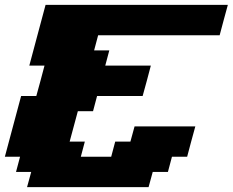

<svg xmlns="http://www.w3.org/2000/svg" viewBox="-20 -645 957 790"><path d="M91.3 125H591.3L608.4 62.5H670.9L687.5 0H750Q755.4 -21 766.6 -62.5Q777.8 -104 783.7 -125H533.7L516.6 -62.5H454.1L437.5 0H312.5L329.1 -62.5H266.6Q272 -83 283.4 -124.8Q294.9 -166.5 300.3 -187.5H362.8L379.4 -250H566.9Q572.8 -270.5 584 -312.3Q595.2 -354 600.6 -375H413.1L429.7 -437.5H367.2L383.8 -500H883.8Q889.2 -520.5 900.4 -562.3Q911.6 -604 917.5 -625H167.5Q156.2 -583.5 134 -500Q111.8 -416.5 100.6 -375H163.1Q157.7 -354 146.5 -312.3Q135.3 -270.5 129.4 -250H66.9Q55.7 -208 33.4 -125Q11.2 -42 0 0H62.5L45.9 62.5H108.4Z"/></svg>

Font: Faithful 32x
Style: BoldOblique
Weight: 400
Foundry: Faithful Resource Pack
Version: Version 1.0; January 27, 2023